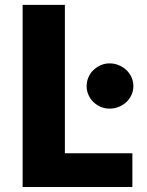

<svg xmlns="http://www.w3.org/2000/svg" viewBox="-20 -748 589 768"><path d="M70.5 0ZM239.5 -135H509.5V0H70.5V-728.5H239.5ZM513.5 -403.5Q513.5 -385 506 -368.5Q498.5 -352 485.5 -339.8Q472.5 -327.5 455.2 -320.5Q438 -313.5 418.5 -313.5Q399.5 -313.5 383 -320.5Q366.5 -327.5 353.8 -339.8Q341 -352 333.8 -368.5Q326.5 -385 326.5 -403.5Q326.5 -422 333.8 -438.8Q341 -455.5 353.8 -467.8Q366.5 -480 383 -487.2Q399.5 -494.5 418.5 -494.5Q438 -494.5 455.2 -487.2Q472.5 -480 485.5 -467.8Q498.5 -455.5 506 -438.8Q513.5 -422 513.5 -403.5Z"/></svg>

Font: Lato Black
Style: Regular
Weight: 900
Designer: Lukasz Dziedzic
Foundry: tyPoland Lukasz Dziedzic
Version: Version 2.007; 2014-02-27